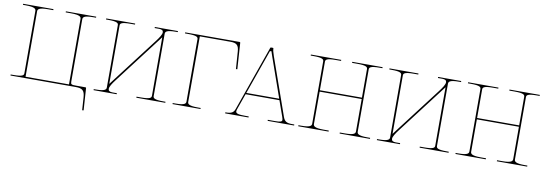

<svg xmlns="http://www.w3.org/2000/svg" viewBox="-53 -867 3900 1371"><g transform="rotate(10 1897.0 -182.0)"><path d="M25 0H132.5H402.5H447.5H497.5C548 0 562.5 15 566 62.5L572 155.5L582.5 154.5L572 -5.5C572 -9 568.5 -10 567 -10H520H500C464 -10 460 -12.5 460 -33.5V-484C460 -498.5 466.5 -512.5 535 -512.5H555V-520H335V-512.5H372.5C441 -512.5 447.5 -498.5 447.5 -484V-10H400H132.5V-484C132.5 -498.5 139 -512.5 207.5 -512.5H245V-520H25V-512.5H45C113.5 -512.5 120 -498.5 120 -484V-33.5C120 -19 113.5 -7.5 45 -7.5H25Z M1147.5 -520H980V-512.5H1012C1033.5 -512.5 1042.5 -505 1042.5 -492.5C1042.5 -476.5 1027 -452.5 1004 -422.5L730 -63.5V-486.5C730 -501 736.5 -512.5 805 -512.5H837.5V-520H627.5V-512.5H642.5C711 -512.5 717.5 -501 717.5 -486.5V-36C717.5 -21.5 711 -7.5 642.5 -7.5H627.5V0H795V-7.5H763C741.5 -7.5 732.5 -15 732.5 -28C732.5 -44 748 -68 771 -98L1045 -457V-33.5C1045 -19 1038.5 -7.5 970 -7.5H937.5V0H1147.5V-7.5H1132.5C1064 -7.5 1057.5 -19 1057.5 -33.5V-484C1057.5 -498.5 1064 -512.5 1132.5 -512.5H1147.5Z M1307.5 -35.5 1308 -510H1531C1575 -510 1590.5 -495.5 1593.5 -451.5L1602.5 -324.5L1612.5 -325.5L1600 -515.5C1600 -517 1598.5 -520 1595 -520H1200V-512.5H1220C1286 -512.5 1295 -502.5 1295 -487V-35.5C1295 -21 1288.5 -7.5 1220 -7.5H1200V0H1402.5V-7.5H1382.5C1314 -7.5 1307.5 -21 1307.5 -35.5Z M1705 -170 1819.5 -493.5H1831C1831 -491 1833 -485 1841.5 -460L1943.5 -170ZM1581.5 0H1751V-7.5H1730.5C1679 -7.5 1657 -11 1657 -29C1657 -32.5 1658 -36.5 1659.5 -41.5L1701.5 -160H1947L1987 -47C1990 -37.5 1992.5 -30.5 1992.5 -25C1992.5 -11.5 1980 -7.5 1939.5 -7.5H1889.5V0H2081.5V-7.5H2064.5C2025 -7.5 2010 -17.5 1999 -49L1853 -463C1842.5 -492.5 1840.5 -505 1840.5 -515C1840.5 -517 1839 -520 1835.5 -520H1822C1820.5 -520 1818.5 -519 1817.5 -516.5L1650.5 -44.5C1641 -17.5 1626.5 -7.5 1583.5 -7.5H1581.5Z M2111.5 -520V-512.5H2131.5C2200 -512.5 2206.5 -501 2206.5 -486.5V-36C2206.5 -21.5 2200 -7.5 2131.5 -7.5H2111.5V0H2331.5V-7.5H2294C2225.5 -7.5 2219 -21.5 2219 -36V-270H2524V-36C2524 -21.5 2517.5 -7.5 2449 -7.5H2411.5V0H2631.5V-7.5H2611.5C2543 -7.5 2536.5 -21.5 2536.5 -36V-486.5C2536.5 -501 2543 -512.5 2611.5 -512.5H2631.5V-520H2411.5V-512.5H2449C2517.5 -512.5 2524 -501 2524 -486.5V-280H2219V-486.5C2219 -501 2225.5 -512.5 2294 -512.5H2331.5V-520Z M3201.5 -520H3034V-512.5H3066C3087.5 -512.5 3096.5 -505 3096.5 -492.5C3096.5 -476.5 3081 -452.5 3058 -422.5L2784 -63.5V-486.5C2784 -501 2790.5 -512.5 2859 -512.5H2891.5V-520H2681.5V-512.5H2696.5C2765 -512.5 2771.5 -501 2771.5 -486.5V-36C2771.5 -21.5 2765 -7.5 2696.5 -7.5H2681.5V0H2849V-7.5H2817C2795.5 -7.5 2786.5 -15 2786.5 -28C2786.5 -44 2802 -68 2825 -98L3099 -457V-33.5C3099 -19 3092.5 -7.5 3024 -7.5H2991.5V0H3201.5V-7.5H3186.5C3118 -7.5 3111.5 -19 3111.5 -33.5V-484C3111.5 -498.5 3118 -512.5 3186.5 -512.5H3201.5Z M3251.5 -520V-512.5H3271.5C3340 -512.5 3346.5 -501 3346.5 -486.5V-36C3346.5 -21.5 3340 -7.5 3271.5 -7.5H3251.5V0H3471.5V-7.5H3434C3365.5 -7.5 3359 -21.5 3359 -36V-270H3664V-36C3664 -21.5 3657.5 -7.5 3589 -7.5H3551.5V0H3771.5V-7.5H3751.5C3683 -7.5 3676.5 -21.5 3676.5 -36V-486.5C3676.5 -501 3683 -512.5 3751.5 -512.5H3771.5V-520H3551.5V-512.5H3589C3657.5 -512.5 3664 -501 3664 -486.5V-280H3359V-486.5C3359 -501 3365.5 -512.5 3434 -512.5H3471.5V-520Z"/></g></svg>

Font: ZnikomitSC
Style: Regular
Weight: 100
Designer: gluk
Foundry: gluk
Version: Version 0.55